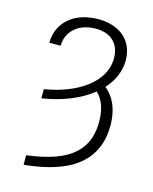

<svg xmlns="http://www.w3.org/2000/svg" viewBox="-113 -613 711 894"><g transform="rotate(15 243.0 -165.5)"><path d="M366.2 -379.9Q366.2 -432.1 335.7 -462.2Q305.2 -492.2 248 -492.2Q209 -492.2 178 -477.5Q147 -462.9 129.2 -435.8Q111.3 -408.7 111.3 -373H56.6Q57.1 -422.9 81.8 -460.2Q106.4 -497.6 150.1 -517.8Q193.8 -538.1 250 -538.1Q302.7 -538.1 341.6 -519Q380.4 -500 401.1 -465.1Q421.9 -430.2 421.9 -383.8Q421.4 -345.2 406 -309.1Q390.6 -272.9 361.8 -241.7Q430.2 -188 431.6 -75.2Q431.6 49.8 346.7 120.1Q261.7 190.4 87.9 207V161.1Q189 148.4 252.2 119.1Q315.4 89.8 345.7 41.7Q376 -6.3 376 -76.2Q376 -166.5 328.6 -210.9Q284.2 -174.8 222.7 -149.7Q161.1 -124.5 87.9 -113.3V-157.2Q170.9 -171.4 233.9 -203.1Q296.9 -234.9 331.5 -280.5Q366.2 -326.2 366.2 -379.9Z"/></g></svg>

Font: Pretendard Std ExtraLight
Style: Regular
Weight: 200
Designer: Base glyphs from Inter by Rasmus Andersson; Hangeul glyphs from Noto Sans CJK(Source Han Sans) by Jang Soo-young and Kan
Foundry: Kil Hyung-jin
Version: Version 1.309